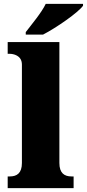

<svg xmlns="http://www.w3.org/2000/svg" viewBox="-20 -979 452 999"><path d="M114 -812V-799H204C274 -835 387 -914 412 -949V-959H218C197 -914 143 -850 114 -812ZM20 0H363V-61H352C315 -61 289 -78 289 -131V-760H20V-699H31C47 -699 94 -692 94 -643V-131C94 -78 68 -61 31 -61H20Z"/></svg>

Font: Noto Serif Lao Black
Style: Regular
Weight: 900
Designer: Monotype Design Team
Foundry: Monotype Imaging Inc.
Version: Version 2.003